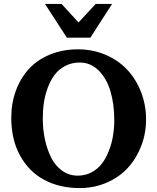

<svg xmlns="http://www.w3.org/2000/svg" viewBox="-20 -937 795 973"><path d="M720.2 -332Q720.2 -260.7 695.6 -197Q670.9 -133.3 627.7 -86.2Q584.5 -39.1 521 -11.5Q457.5 16.1 383.8 16.1Q283.2 16.1 205.3 -24.9Q127.4 -65.9 82.3 -147.5Q37.1 -229 37.1 -339.8Q37.1 -413.6 60.3 -477.1Q83.5 -540.5 126 -587.2Q168.5 -633.8 232.7 -660.4Q296.9 -687 375 -687Q451.2 -687 516.4 -658.7Q581.5 -630.4 626 -582.3Q670.4 -534.2 695.3 -469.2Q720.2 -404.3 720.2 -332ZM559.1 -328.1Q559.1 -408.7 540 -473.6Q521 -538.6 480.5 -579.3Q439.9 -620.1 383.8 -620.1Q343.8 -620.1 311.3 -603.3Q278.8 -586.4 257.8 -559.1Q236.8 -531.7 222.7 -494.4Q208.5 -457 202.6 -418Q196.8 -378.9 196.8 -336.9Q196.8 -281.7 207.5 -231.2Q218.3 -180.7 239 -138.9Q259.8 -97.2 294.7 -72Q329.6 -46.9 374 -46.9Q412.6 -46.9 444.3 -64Q476.1 -81.1 497.1 -108.9Q518.1 -136.7 532.2 -173.6Q546.4 -210.4 552.7 -249.3Q559.1 -288.1 559.1 -328.1ZM547.9 -917 438 -746.1H318.8L208 -917H292L377.9 -823.2L464.8 -917Z"/></svg>

Font: Veleka
Style: Bold
Weight: 700
Designer: Stefan Peev, Context Ltd, 2016; SIL International, 1997-2014.
Foundry: Stefan Peev, Context Ltd, 2016
Version: Version 1.000